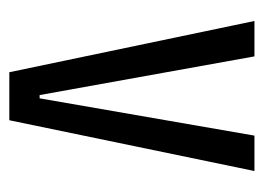

<svg xmlns="http://www.w3.org/2000/svg" viewBox="-97 -469 566 412"><g transform="rotate(90 186.0 -263.0)"><path d="M135 0 25 -526H101L184 -65H191L271 -526H347L238 0Z"/></g></svg>

Font: Bricolage Grotesque 12pt Condensed Light
Style: Regular
Weight: 300
Width: 3
Designer: Mathieu Triay
Foundry: Atelier Triay
Version: Version 1.001; ttfautohint (v1.8.4.7-5d5b);gftools[0.9.33.de